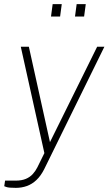

<svg xmlns="http://www.w3.org/2000/svg" viewBox="-30 -743 524 928"><path d="M46.5 165Q12 165 1.2 161Q-9.5 157 -9.5 157L-5.5 130H45.5Q75 130 95 121.5Q115 113 128.2 98.5Q141.5 84 150.5 66L184.5 -3L70.5 -517H109.5L211.5 -56L439.5 -517H474.5L183.5 75Q167 107.5 146 127.2Q125 147 100 156Q75 165 46.5 165ZM332.5 -663 340.5 -723H384.5L376.5 -663ZM216.5 -663 224.5 -723H268.5L260.5 -663Z"/></svg>

Font: Public Sans Thin
Style: Italic
Weight: 100
Italic angle: -8°
Designer: The Public Sans project authors (U.S. Web Design System). Libre Franklin designed by Pablo Impallari and Rodrigo Fuenzal
Version: Version 2.000